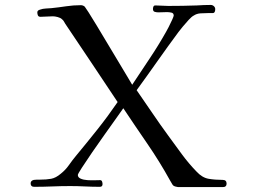

<svg xmlns="http://www.w3.org/2000/svg" viewBox="-20 -756 1040 777"><path d="M897 -13Q897 1 883 1Q837 1 791.5 1Q746 1 700 1Q697 1 695 0Q682 -2 678 -9Q674 -16 668 -26Q626 -102 576.5 -174Q527 -246 479 -318Q472 -308 451.5 -279Q431 -250 404.5 -213Q378 -176 353 -139.5Q328 -103 311.5 -77.5Q295 -52 295 -48Q295 -38 306.5 -33Q318 -28 334 -27Q350 -26 364.5 -26.5Q379 -27 385 -27Q391 -27 393 -21.5Q395 -16 395 -11Q395 0 384 0Q354 0 324 -1.5Q294 -3 264 -3Q227 -3 191 -1.5Q155 0 118 0Q104 0 104 -14Q104 -25 117 -28Q123 -29 129.5 -29Q136 -29 142 -29Q168 -29 187 -32.5Q206 -36 226 -53Q245 -68 259 -88Q273 -108 288 -126Q332 -179 374.5 -232.5Q417 -286 456 -343Q403 -423 350 -502Q297 -581 244 -660Q241 -665 238.5 -669.5Q236 -674 231 -678Q225 -684 213.5 -687Q202 -690 194 -690Q181 -690 169 -689Q157 -688 144 -688Q136 -688 133.5 -693.5Q131 -699 131 -706Q131 -711 134.5 -713.5Q138 -716 142 -717Q153 -721 165 -721.5Q177 -722 188 -723Q217 -726 247 -730.5Q277 -735 307 -735Q316 -735 323 -729Q325 -727 338.5 -706Q352 -685 371.5 -652.5Q391 -620 413.5 -582.5Q436 -545 457 -510Q478 -475 493.5 -449Q509 -423 515 -413Q550 -466 585.5 -519Q621 -572 652 -627Q655 -632 662.5 -646.5Q670 -661 676.5 -675.5Q683 -690 683 -693Q683 -703 673.5 -705Q664 -707 656 -707Q648 -707 639 -706.5Q630 -706 621 -706Q614 -706 606.5 -708Q599 -710 599 -720Q599 -725 601 -729.5Q603 -734 609 -734Q622 -734 635 -733Q648 -732 661 -732Q690 -732 719 -732.5Q748 -733 777 -734Q791 -735 805 -735.5Q819 -736 833 -736Q840 -736 845.5 -731Q851 -726 851 -719Q851 -703 841 -703Q831 -703 820 -703Q807 -703 791.5 -702Q776 -701 764 -693Q756 -689 743.5 -675.5Q731 -662 719.5 -648Q708 -634 702 -626Q659 -568 617.5 -509Q576 -450 533 -391Q565 -345 596.5 -298.5Q628 -252 661 -207Q688 -170 715.5 -132.5Q743 -95 775 -62Q798 -37 824 -32.5Q850 -28 881 -28Q897 -28 897 -13Z"/></svg>

Font: Kaisei Tokumin
Style: Regular
Weight: 400
Designer: Font-Kai, 金井和夫
Foundry: KAZUO KANAI
Version: Version 5.003